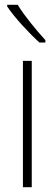

<svg xmlns="http://www.w3.org/2000/svg" viewBox="-20 -784 228 804"><path d="M54 -764H10V-757C42 -709 102 -645 145 -606H170V-616C131 -659 85 -714 54 -764ZM113 0V-529H76V0Z"/></svg>

Font: Noto Sans Condensed ExtraLight
Style: Regular
Weight: 200
Width: 3
Designer: Monotype Design Team
Foundry: Monotype Imaging Inc.
Version: Version 2.013